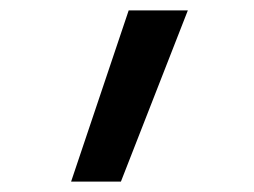

<svg xmlns="http://www.w3.org/2000/svg" viewBox="-20 -166 490 370"><path d="M117 184 228 -146H342L213 184Z"/></svg>

Font: Iosevka Aile Medium
Style: Regular
Weight: 500
Designer: Belleve Invis
Foundry: Belleve Invis
Version: Version 27.3.5; ttfautohint (v1.8.4)